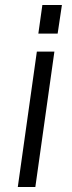

<svg xmlns="http://www.w3.org/2000/svg" viewBox="-20 -746 288 766"><path d="M197 -540 121 0H51L127 -540ZM227 -726 210 -612H133L149 -726Z"/></svg>

Font: Pathway Extreme 28pt Light
Style: Italic
Weight: 300
Italic angle: -8°
Designer: Eduardo Rodriguez Tunni
Foundry: Eduardo Rodriguez Tunni
Version: Version 1.001;gftools[0.9.26]